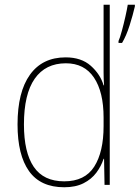

<svg xmlns="http://www.w3.org/2000/svg" viewBox="-20 -780 589 810"><path d="M549 -753Q541 -718 527 -673.5Q513 -629 495 -599H480V-607Q486 -620 494 -649.5Q502 -679 509 -710Q516 -741 519 -760H549ZM251 10Q151 10 102.5 -58Q54 -126 54 -255Q54 -392 106.5 -465Q159 -538 257 -538Q323 -538 363 -502.5Q403 -467 417 -420H419Q417 -448 417 -474Q417 -500 417 -526V-760H443V0H421L419 -110H417Q407 -79 386.5 -51.5Q366 -24 332.5 -7Q299 10 251 10ZM251 -15Q338 -15 377.5 -77Q417 -139 417 -248V-284Q417 -392 376.5 -452.5Q336 -513 258 -513Q172 -513 126.5 -448Q81 -383 81 -255Q81 -137 122.5 -76Q164 -15 251 -15Z"/></svg>

Font: Noto Sans SemiCondensed Thin
Style: Regular
Weight: 100
Width: 4
Designer: Monotype Design Team
Foundry: Monotype Imaging Inc.
Version: Version 2.013; ttfautohint (v1.8.4.7-5d5b)